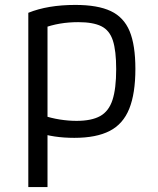

<svg xmlns="http://www.w3.org/2000/svg" viewBox="-20 -550 640 780"><path d="M95 -498Q174 -530 286 -530Q377 -530 430 -505Q483 -480 506.5 -423.5Q530 -367 530 -270Q530 -170 505 -108Q480 -46 425.5 -18Q371 10 282 10Q239 10 202.5 4.5Q166 -1 136 -11L152 -82Q188 -70 223 -64.5Q258 -59 291 -59Q352 -59 387 -78.5Q422 -98 437 -144Q452 -190 452 -269Q452 -344 438.5 -385.5Q425 -427 391.5 -443.5Q358 -460 298 -460Q259 -460 223.5 -454Q188 -448 153 -435L173 -480V210H95Z"/></svg>

Font: M PLUS Code Latin Expanded
Style: Regular
Weight: 400
Width: 7
Designer: Coji Morishita
Foundry: UNDERFOREST DESIGN
Version: Version 1.002; ttfautohint (v1.8.3)